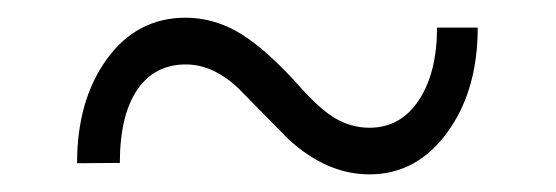

<svg xmlns="http://www.w3.org/2000/svg" viewBox="-20 -405 634 219"><path d="M524.9 -373.5Q524.9 -301.3 490 -253.7Q455.1 -206.1 401.4 -206.1Q352.5 -206.1 308.6 -246.6L252 -304.2Q223.1 -331.5 191.9 -331.5Q156.2 -331.5 136.5 -302.5Q116.7 -273.4 116.7 -219.2L67.9 -218.8Q67.9 -291 102.1 -337.9Q136.2 -384.8 191.9 -384.8Q221.7 -384.8 249.3 -369.6Q276.9 -354.5 314.5 -314.5Q342.8 -281.7 361.6 -270.5Q380.4 -259.3 401.4 -259.3Q437 -259.3 457.8 -290.8Q478.5 -322.3 478.5 -373.5Z"/></svg>

Font: Roboto Condensed Light
Style: Regular
Weight: 300
Designer: Google
Version: Version 2.134; 2016